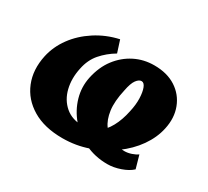

<svg xmlns="http://www.w3.org/2000/svg" viewBox="-100 -604 841 776"><g transform="rotate(30 320.5 -215.5)"><path d="M259 16Q175 16 119 -17.5Q63 -51 40 -108Q17 -165 32 -235Q43 -285 74.5 -328Q106 -371 154.5 -402.5Q203 -434 262 -447L280 -391Q243 -369 216.5 -338.5Q190 -308 181 -263Q170 -212 181 -167.5Q192 -123 224 -95.5Q256 -68 308 -68Q345 -68 371 -86.5Q397 -105 415 -138Q433 -171 442 -215Q450 -250 449 -279Q448 -308 441 -326Q434 -344 422 -344Q410 -344 398.5 -328.5Q387 -313 380 -276Q367 -219 372.5 -178.5Q378 -138 397 -112.5Q416 -87 443.5 -75.5Q471 -64 503 -64Q518 -64 534.5 -69.5Q551 -75 562 -83L579 -23Q561 -6 529.5 5Q498 16 469 16Q411 16 362.5 -7.5Q314 -31 281.5 -69.5Q249 -108 235.5 -155Q222 -202 232 -250Q244 -306 273.5 -344.5Q303 -383 344.5 -404Q386 -425 435 -425Q495 -425 536 -398.5Q577 -372 594.5 -326.5Q612 -281 600 -226Q590 -179 559.5 -135.5Q529 -92 482 -58Q435 -24 378.5 -4Q322 16 259 16Z"/></g></svg>

Font: Ysabeau Infant Black
Style: Italic
Weight: 900
Italic angle: -12°
Designer: Christian Thalmann (Catharsis Fonts)
Version: Version 2.001;gftools[0.9.30]; featfreeze: ss01,ss02,lnum